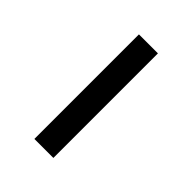

<svg xmlns="http://www.w3.org/2000/svg" viewBox="45 -268 622 622"><g transform="rotate(-45 356.5 43.5)"><path d="M596 87V0H117V87Z"/></g></svg>

Font: Be Vietnam Pro Medium
Style: Regular
Weight: 500
Designer: Lam Bao, Tony Le, Vietanh Nguyen
Foundry: Yellow Type Foundry
Version: Version 1.002